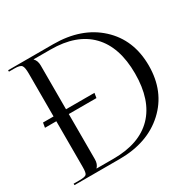

<svg xmlns="http://www.w3.org/2000/svg" viewBox="-156 -859 1017 1016"><g transform="rotate(-30 353.0 -351.0)"><path d="M353.5 -370.1 348.6 -340.8H179.7V-64.5Q179.7 -35.2 163.1 -18.6V-17.6H266.6Q424.8 -17.6 507.8 -103Q590.8 -188.5 590.8 -351.6Q590.8 -513.7 507.8 -599.1Q424.8 -684.6 266.6 -684.6H163.1V-683.6Q179.7 -667 179.7 -637.7V-370.1ZM17.6 0V-8.8H51.8Q86.9 -8.8 95.2 -17.1Q103.5 -25.4 103.5 -60.5V-340.8H34.2L39.1 -370.1H103.5V-632.8Q103.5 -669.9 94.7 -681.6Q85.9 -693.4 51.8 -693.4H17.6V-702.1H293Q464.8 -702.1 569.8 -606Q674.8 -509.8 674.8 -351.6Q674.8 -193.4 569.8 -96.7Q464.8 0 293 0Z"/></g></svg>

Font: FoglihtenNo07
Style: Regular
Weight: 500
Designer: gluk (gluksza@wp.pl)
Foundry: gluk (gluksza@wp.pl)
Version: Version 0.871